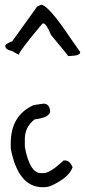

<svg xmlns="http://www.w3.org/2000/svg" viewBox="-20 -779 356 804"><path d="M121 -339 162 -345Q187 -345 190 -314Q190 -287 125 -279Q84 -247 84 -197V-164Q104 -54 152 -54H162Q190 -54 246 -107H252Q272 -107 284 -79Q270 -36 194 -1Q180 5 159 5Q56 5 25 -157V-179Q25 -296 121 -339ZM136 -752 152 -759Q182 -759 278 -615L316 -561Q316 -549 292 -546L266 -544Q266 -546 194 -632Q174 -681 161 -681Q157 -681 154 -676Q66 -571 58 -550L31 -565Q2 -571 2 -587Q2 -595 31 -606Z"/></svg>

Font: Just Me Again Down Here
Style: Regular
Weight: 400
Designer: Kimberly Geswein
Foundry: Kimberly Geswein
Version: Version 1.002 2007